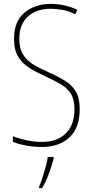

<svg xmlns="http://www.w3.org/2000/svg" viewBox="-20 -744 475 985"><path d="M389 -184Q389 -88 336 -39Q283 10 195 10Q155 10 116 3Q77 -4 46 -16V-45Q77 -33 116 -24.5Q155 -16 196 -16Q274 -16 318 -60Q362 -104 362 -184Q362 -232 345 -261Q328 -290 294 -310.5Q260 -331 211 -353Q167 -373 131 -395.5Q95 -418 73.5 -452.5Q52 -487 52 -545Q52 -634 105.5 -679Q159 -724 241 -724Q278 -724 314 -715.5Q350 -707 377 -693L366 -671Q332 -688 299 -693.5Q266 -699 240 -699Q167 -699 123 -659Q79 -619 79 -545Q79 -495 98.5 -464Q118 -433 151 -413Q184 -393 224 -376Q275 -353 312 -330.5Q349 -308 369 -274.5Q389 -241 389 -184ZM255 70Q246 106 231 146.5Q216 187 196 221H181V212Q189 195 198 167Q207 139 215 110Q223 81 225 61H255Z"/></svg>

Font: Noto Sans Georgian Condensed Thin
Style: Regular
Weight: 100
Width: 3
Designer: Monotype Design Team, Akaki Razmadze
Foundry: Google LLC
Version: Version 2.005; ttfautohint (v1.8.4.7-5d5b)